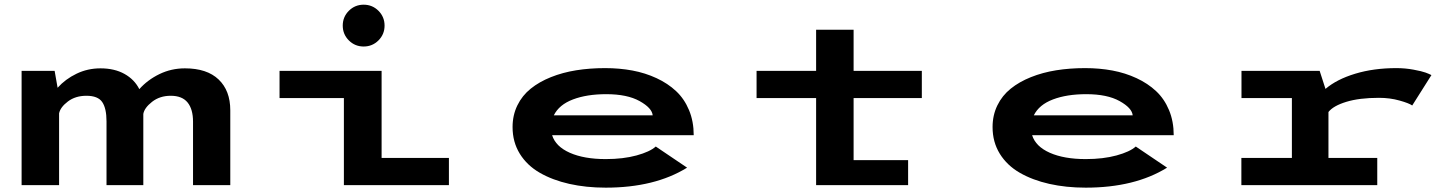

<svg xmlns="http://www.w3.org/2000/svg" viewBox="-20 -810 6340 840"><path d="M74.5 0V-500H219L232 -426Q266 -464 314.8 -487.5Q363.5 -511 419.5 -511Q481 -511 524.8 -486.5Q568.5 -462 589.5 -420Q625.5 -460.5 677.5 -485.8Q729.5 -511 789 -511Q885.5 -511 936.5 -462.2Q987.5 -413.5 987.5 -327.5V0H824.5V-278Q824.5 -332 800.8 -361.5Q777 -391 727 -391Q679 -391 645.2 -364.5Q611.5 -338 607 -311.5V0H446V-279Q446 -336 427.2 -363.5Q408.5 -391 358 -391Q310 -391 277 -366Q244 -341 238.5 -314V0Z M1635.8 -633.2Q1609 -606.5 1571 -606.5Q1533 -606.5 1506.2 -633.2Q1479.5 -660 1479.5 -698Q1479.5 -736 1506.2 -762.8Q1533 -789.5 1571 -789.5Q1609 -789.5 1635.8 -762.8Q1662.5 -736 1662.5 -698Q1662.5 -660 1635.8 -633.2ZM1649.5 -119H1944V0H1484.5V-381H1203V-500H1649.5Z M2986 -76.5Q2844.5 11 2630 11Q2544 11 2470.8 -5.5Q2397.5 -22 2341.8 -54Q2286 -86 2254.2 -137.2Q2222.5 -188.5 2222.5 -254Q2222.5 -306 2243.5 -349Q2264.5 -392 2301.8 -422Q2339 -452 2390.2 -472.5Q2441.5 -493 2500.8 -502.5Q2560 -512 2627 -512Q2690.5 -512 2746.8 -501.5Q2803 -491 2852.5 -468Q2902 -445 2938 -411.2Q2974 -377.5 2994.5 -328.2Q3015 -279 3015 -218.5H2395.5Q2411 -169 2473.2 -141.5Q2535.5 -114 2630 -114Q2706.5 -114 2765 -130Q2823.5 -146 2849 -169ZM2632 -398Q2547.5 -398 2486.8 -375Q2426 -352 2403 -305.5H2835.5Q2832.5 -337.5 2778.2 -367.8Q2724 -398 2632 -398Z M3290 -381V-500H3550.5V-680H3714.5V-500H4013V-381H3714.5V-109.5H3953V0H3550.5V-381Z M5086 -76.5Q4944.5 11 4730 11Q4644 11 4570.8 -5.5Q4497.5 -22 4441.8 -54Q4386 -86 4354.2 -137.2Q4322.5 -188.5 4322.5 -254Q4322.5 -306 4343.5 -349Q4364.5 -392 4401.8 -422Q4439 -452 4490.2 -472.5Q4541.5 -493 4600.8 -502.5Q4660 -512 4727 -512Q4790.5 -512 4846.8 -501.5Q4903 -491 4952.5 -468Q5002 -445 5038 -411.2Q5074 -377.5 5094.5 -328.2Q5115 -279 5115 -218.5H4495.5Q4511 -169 4573.2 -141.5Q4635.5 -114 4730 -114Q4806.5 -114 4865 -130Q4923.5 -146 4949 -169ZM4732 -398Q4647.5 -398 4586.8 -375Q4526 -352 4503 -305.5H4935.5Q4932.5 -337.5 4878.2 -367.8Q4824 -398 4732 -398Z M5792 -119H6005.5V0H5411V-119H5632V-381H5411.5V-500H5753.5L5779 -421Q5828 -463 5909 -487.5Q5990 -512 6089 -512Q6128 -512 6164.2 -505.2Q6200.5 -498.5 6216.8 -492.5Q6233 -486.5 6242.5 -481.5L6158.5 -348.5Q6144.5 -358.5 6102.8 -370.2Q6061 -382 6013 -382Q5927.5 -382 5870.2 -364.5Q5813 -347 5792 -320Z"/></svg>

Font: League Mono Extended SemiBold
Style: Regular
Weight: 600
Width: 9
Designer: Tyler Finck
Foundry: The League of Moveable Type / Tyler Finck
Version: Version 2.210